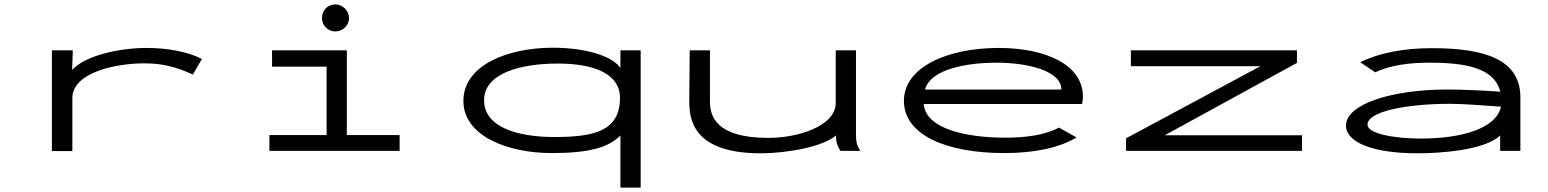

<svg xmlns="http://www.w3.org/2000/svg" viewBox="-20 -686 7040 873"><path d="M216 1H309V-240C309 -355 502 -398 636 -398C716 -398 779 -383 857 -347L898 -418C834 -451 742 -468 646 -468C522 -468 366 -433 308 -368L311 -457H216Z M1505 -543C1538 -543 1567 -570 1567 -604C1567 -637 1538 -666 1505 -666C1470 -666 1444 -639 1444 -604C1444 -570 1471 -543 1505 -543ZM1205 0H1797V-72H1557V-457H1217V-383H1465V-72H1205Z M2801 167H2893V-457H2801V-377C2765 -430 2647 -469 2493 -469C2293 -469 2087 -392 2087 -227C2087 -68 2288 10 2488 10C2653 10 2744 -13 2801 -70ZM2501 -63C2332 -63 2181 -108 2181 -230C2181 -352 2344 -397 2517 -397C2672 -397 2799 -355 2799 -241C2799 -90 2681 -63 2501 -63Z M3439 11C3559 11 3723 -19 3781 -70C3781 -47 3785 -23 3802 0H3892C3875 -24 3872 -47 3872 -71V-457H3780V-219C3780 -110 3603 -59 3475 -59C3233 -59 3208 -159 3208 -226V-457H3116L3114 -226C3114 -143 3131 11 3439 11Z M4547 10C4683 10 4797 -14 4875 -61L4795 -106C4733 -72 4645 -60 4551 -60C4387 -60 4190 -95 4180 -213H4900C4902 -224 4904 -235 4904 -246C4904 -395 4729 -468 4521 -468C4289 -468 4090 -382 4090 -227C4090 -74 4279 10 4547 10ZM4186 -279C4212 -375 4385 -401 4511 -401C4653 -401 4806 -364 4806 -279Z M5100 0H5900V-71H5276L5877 -400V-457H5122V-385H5711L5100 -57Z M6425 11C6531 11 6731 -3 6801 -70V0H6893V-243C6893 -415 6733 -467 6491 -467C6365 -467 6251 -446 6165 -403L6233 -357C6303 -391 6393 -401 6481 -401C6656 -401 6775 -373 6802 -269C6720 -275 6624 -279 6561 -279C6309 -279 6100 -213 6100 -115C6100 -41 6217 11 6425 11ZM6198 -119C6198 -181 6381 -214 6573 -214C6635 -214 6733 -206 6805 -201C6783 -102 6628 -56 6439 -56C6329 -56 6198 -76 6198 -119Z"/></svg>

Font: Inconsolata UltraExpanded
Style: Regular
Weight: 400
Width: 9
Monospace: yes
Designer: Raph Levien, Cyreal, Brenton Simpson
Foundry: Raph Levien, Cyreal, Google
Version: Version 3.100